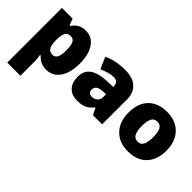

<svg xmlns="http://www.w3.org/2000/svg" viewBox="-33 -1146 1970 1970"><g transform="rotate(45 951.5 -161.5)"><path d="M397.9 9.8Q356 9.8 322.8 -4.2Q289.6 -18.1 256.8 -54.2H248Q256.8 3.9 256.8 18.1V240.2H65.9V-553.2H221.2L248 -482.9H256.8Q310.1 -563 403.8 -563Q495.6 -563 547.9 -486.8Q600.1 -410.6 600.1 -277.8Q600.1 -144 545.7 -67.1Q491.2 9.8 397.9 9.8ZM334 -413.1Q292 -413.1 275.1 -383.1Q258.3 -353 256.8 -293.9V-278.8Q256.8 -207.5 275.9 -175.8Q294.9 -144 335.9 -144Q372.6 -144 389.2 -175.5Q405.8 -207 405.8 -279.8Q405.8 -351.1 389.2 -382.1Q372.6 -413.1 334 -413.1Z M1069.8 0 1033.2 -73.2H1029.3Q990.7 -25.4 950.7 -7.8Q910.6 9.8 847.2 9.8Q769 9.8 724.1 -37.1Q679.2 -84 679.2 -168.9Q679.2 -257.3 740.7 -300.5Q802.2 -343.8 918.9 -349.1L1011.2 -352.1V-359.9Q1011.2 -428.2 943.8 -428.2Q883.3 -428.2 790 -387.2L734.9 -513.2Q831.5 -563 979 -563Q1085.4 -563 1143.8 -510.3Q1202.1 -457.5 1202.1 -362.8V0ZM928.2 -125Q962.9 -125 987.5 -147Q1012.2 -168.9 1012.2 -204.1V-247.1L968.3 -245.1Q874 -241.7 874 -175.8Q874 -125 928.2 -125Z M1860.4 -277.8Q1860.4 -142.1 1787.4 -66.2Q1714.4 9.8 1583 9.8Q1457 9.8 1382.6 -67.9Q1308.1 -145.5 1308.1 -277.8Q1308.1 -413.1 1381.1 -488Q1454.1 -563 1585.9 -563Q1667.5 -563 1730 -528.3Q1792.5 -493.7 1826.4 -429Q1860.4 -364.3 1860.4 -277.8ZM1502 -277.8Q1502 -206.5 1521 -169.2Q1540 -131.8 1585 -131.8Q1629.4 -131.8 1647.7 -169.2Q1666 -206.5 1666 -277.8Q1666 -348.6 1647.5 -384.8Q1628.9 -420.9 1584 -420.9Q1540 -420.9 1521 -385Q1502 -349.1 1502 -277.8Z"/></g></svg>

Font: OpenSans-ExtraBold
Style: Regular
Weight: 800
Foundry: Ascender Corporation
Version: Version 1.10